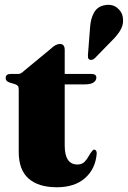

<svg xmlns="http://www.w3.org/2000/svg" viewBox="-20 -778 539 810"><path d="M44.5 -422.5 18.5 -430.5Q4 -436 4 -448.5Q4 -466 24.5 -466H58Q68 -466 82.5 -480L194 -572Q215 -592.5 232.5 -592.5Q253 -592.5 253 -567.5V-466H366Q386.5 -466 386.5 -450.5Q386.5 -438.5 374.8 -430.2Q363 -422 337 -422H253V-164.5Q253 -84 306.5 -84Q325.5 -84 336.2 -94.8Q347 -105.5 354.8 -120.2Q362.5 -135 373.5 -146Q379 -148 383.5 -144.2Q388 -140.5 388 -129.5Q382.5 -65 338.5 -26.5Q294.5 12 220 12Q142 12 100.5 -24.8Q59 -61.5 59 -137V-401Q59 -411 55.5 -415.2Q52 -419.5 44.5 -422.5ZM360 -662.5Q362.5 -700.5 377.2 -725.8Q392 -751 421.5 -756Q452.5 -762 473 -746Q493.5 -730 497.5 -708.5Q503 -680.5 491.5 -657.5Q480 -634.5 457.5 -612L379.5 -532Q368.5 -522 357.5 -526.5Q352 -530 351.2 -535.2Q350.5 -540.5 351 -546.5Z"/></svg>

Font: Fraunces 72pt Black
Style: Regular
Weight: 900
Version: Version 1.000;[0bf87f6ff]